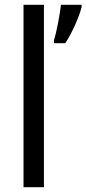

<svg xmlns="http://www.w3.org/2000/svg" viewBox="-20 -780 360 800"><path d="M163 0V-760H78V0ZM320 -751V-760H234C230 -721 215 -644 205 -612V-600H252C279 -640 311 -712 320 -751Z"/></svg>

Font: Noto Sans Ethiopic SemiCondensed
Style: Regular
Weight: 400
Width: 4
Designer: Monotype Design Team
Foundry: Monotype Imaging Inc.
Version: Version 2.102